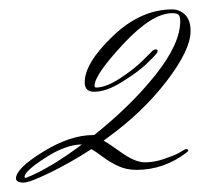

<svg xmlns="http://www.w3.org/2000/svg" viewBox="-20 -537 425 408"><path d="M32 -161Q32 -159 35 -159Q86 -179 154 -230Q120 -230 76 -201.5Q32 -173 32 -161ZM208 -244 200 -238Q207 -235 237 -213.5Q267 -192 288 -192Q307 -192 328 -199Q349 -206 360 -212L372 -219L374 -220H376Q380 -220 380 -217Q379 -215 378 -214Q329 -176 270 -176Q249 -176 231.5 -184Q214 -192 198 -204Q182 -216 174 -220Q131 -192 87 -170.5Q43 -149 30 -149Q14 -149 14 -158Q14 -179 71.5 -214.5Q129 -250 178 -250H180Q258 -312 310.5 -378Q363 -444 363 -492Q363 -502 359.5 -505.5Q356 -509 346 -509Q303 -509 242 -443.5Q181 -378 181 -355Q181 -351 184 -351Q205 -351 235 -370.5Q265 -390 285 -410L305 -430Q308 -432 311 -432Q315 -432 315 -429Q315 -428 314 -425Q307 -416 290 -400Q273 -384 239.5 -363Q206 -342 180 -342Q160 -342 160 -362Q160 -403 219.5 -460Q279 -517 346 -517Q362 -517 373.5 -505.5Q385 -494 385 -471Q385 -431 334 -364.5Q283 -298 208 -244Z"/></svg>

Font: Herr Von Muellerhoff
Style: Regular
Weight: 400
Designer: Alejandro Paul
Foundry: Alejandro Paul
Version: Version 1.000